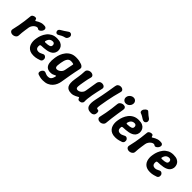

<svg xmlns="http://www.w3.org/2000/svg" viewBox="200 -2030 3516 3516"><g transform="rotate(45 1958.0 -272.0)"><path d="M82 16Q61 16 43.5 7Q26 -2 17.5 -17.5Q9 -33 13 -54Q30 -124 42 -188.5Q54 -253 63 -318.5Q72 -384 78 -452Q79 -478 102 -493Q125 -508 150 -508Q168 -508 177 -501Q186 -494 188 -480Q191 -470 194 -464.5Q197 -459 204 -460Q211 -463 224.5 -472Q238 -481 257.5 -491Q277 -501 302 -508.5Q327 -516 357 -516Q366 -516 375 -515.5Q384 -515 391 -514Q417 -511 428.5 -489Q440 -467 422 -431Q414 -416 399 -402.5Q384 -389 367.5 -384.5Q351 -380 338 -391Q333 -394 327 -397.5Q321 -401 314 -401Q290 -401 266 -385Q242 -369 224 -342.5Q206 -316 201 -286Q195 -244 189 -207Q183 -170 179.5 -133.5Q176 -97 174 -55Q173 -34 160 -18Q147 -2 126 7Q105 16 82 16Z M624 16Q571 16 535.5 0.5Q500 -15 478 -41Q456 -67 446 -98.5Q436 -130 434 -163Q432 -196 437 -225L441 -250Q447 -291 465 -337Q483 -383 514.5 -424Q546 -465 594 -490.5Q642 -516 708 -516Q769 -516 805 -499Q841 -482 858.5 -455.5Q876 -429 880.5 -401.5Q885 -374 882 -352Q875 -313 854 -288Q833 -263 802 -248.5Q771 -234 735.5 -227Q700 -220 664 -217.5Q628 -215 598 -214Q583 -212 577 -207Q571 -202 570 -193Q566 -165 571.5 -144Q577 -123 594 -111Q611 -99 642 -99Q669 -99 695 -113Q721 -127 738 -133Q756 -139 771.5 -132Q787 -125 798 -110.5Q809 -96 809 -80Q812 -50 800 -35Q788 -20 776 -15Q757 -8 715.5 4Q674 16 624 16ZM609 -308Q682 -310 710 -322Q738 -334 741 -357Q744 -375 739.5 -389Q735 -403 723.5 -411.5Q712 -420 693 -420Q663 -420 642 -407.5Q621 -395 608.5 -373Q596 -351 590 -322Q590 -316 596 -312Q602 -308 609 -308ZM683 -578Q661 -564 642 -569.5Q623 -575 614 -595V-597Q605 -616 612 -634Q619 -652 641 -665Q673 -684 704 -703.5Q735 -723 768 -747Q788 -764 812 -759.5Q836 -755 846 -734L850 -728Q857 -714 852.5 -692.5Q848 -671 835 -653Q822 -635 804 -631Q766 -622 736.5 -608Q707 -594 683 -578Z M1064 216Q1024 216 991 208Q958 200 939 193Q918 184 913.5 166Q909 148 917 126Q928 96 950.5 82Q973 68 996 77Q1013 83 1033.5 92Q1054 101 1082 101Q1115 101 1133.5 89Q1152 77 1163 55Q1174 33 1181 4Q1184 -9 1182 -13.5Q1180 -18 1175 -17Q1168 -17 1154 -8.5Q1140 0 1117.5 8Q1095 16 1061 16Q1001 16 968 -14.5Q935 -45 927 -99.5Q919 -154 930 -225L934 -250Q940 -291 958 -337Q976 -383 1008 -424Q1040 -465 1088 -490.5Q1136 -516 1202 -516Q1252 -516 1287.5 -508.5Q1323 -501 1351 -490Q1376 -480 1391.5 -461Q1407 -442 1400 -413Q1388 -360 1378 -311Q1368 -262 1359.5 -214Q1351 -166 1343 -117Q1335 -68 1326 -14Q1320 27 1302.5 68Q1285 109 1254 142.5Q1223 176 1176.5 196Q1130 216 1064 216ZM1106 -109Q1131 -109 1155.5 -123Q1180 -137 1198 -160.5Q1216 -184 1220 -214Q1227 -257 1236 -296.5Q1245 -336 1252 -375Q1254 -382 1252.5 -385.5Q1251 -389 1246 -392Q1237 -395 1221.5 -398Q1206 -401 1184 -401Q1156 -401 1137 -388Q1118 -375 1105.5 -352.5Q1093 -330 1086 -303.5Q1079 -277 1074 -250L1070 -225Q1059 -162 1067 -135.5Q1075 -109 1106 -109Z M1881 -52Q1883 -27 1862 -8Q1841 11 1807 11Q1788 11 1778.5 2Q1769 -7 1764 -22Q1763 -31 1759 -34Q1755 -37 1749 -36Q1742 -33 1728.5 -25Q1715 -17 1696 -7.5Q1677 2 1653 9Q1629 16 1601 16Q1511 16 1479.5 -39.5Q1448 -95 1467 -214Q1474 -256 1479.5 -293Q1485 -330 1489 -366.5Q1493 -403 1494 -445Q1495 -467 1508 -482.5Q1521 -498 1542 -507Q1563 -516 1584 -516Q1607 -516 1625 -507Q1643 -498 1651.5 -482.5Q1660 -467 1654 -445Q1645 -414 1638.5 -385.5Q1632 -357 1627 -329.5Q1622 -302 1617 -274Q1612 -246 1607 -214Q1597 -152 1606 -130.5Q1615 -109 1646 -109Q1671 -109 1694.5 -123Q1718 -137 1735.5 -160.5Q1753 -184 1757 -214Q1764 -256 1770 -293Q1776 -330 1782 -367.5Q1788 -405 1795 -447Q1800 -478 1821.5 -497Q1843 -516 1874 -516Q1908 -516 1930 -497Q1952 -478 1945 -446Q1933 -394 1920.5 -338.5Q1908 -283 1898.5 -230Q1889 -177 1884 -131Q1879 -85 1881 -52Z M2121 13Q2065 16 2035 -2Q2005 -20 1994 -53Q1983 -86 1986 -128.5Q1989 -171 1998 -213Q2015 -288 2028.5 -359.5Q2042 -431 2054 -501.5Q2066 -572 2078 -647Q2082 -679 2104 -697.5Q2126 -716 2159 -716Q2181 -716 2198.5 -707Q2216 -698 2225 -682.5Q2234 -667 2227 -645Q2206 -570 2189.5 -499.5Q2173 -429 2159.5 -358Q2146 -287 2134 -212Q2127 -173 2127 -153Q2127 -133 2133.5 -126Q2140 -119 2150 -119Q2176 -120 2185.5 -101Q2195 -82 2189 -45Q2185 -18 2164.5 -3Q2144 12 2121 13Z M2346 16Q2313 16 2291 -3Q2269 -22 2276 -54Q2292 -121 2303.5 -185.5Q2315 -250 2324 -314.5Q2333 -379 2339 -446Q2341 -468 2355 -483Q2369 -498 2389.5 -507Q2410 -516 2431 -516Q2463 -516 2479 -497Q2495 -478 2489 -447Q2478 -380 2468 -315Q2458 -250 2450 -185.5Q2442 -121 2436 -54Q2434 -33 2420.5 -17.5Q2407 -2 2387.5 7Q2368 16 2346 16ZM2437 -560Q2413 -560 2394.5 -572.5Q2376 -585 2367 -605Q2358 -625 2362 -650Q2366 -676 2381.5 -696Q2397 -716 2419.5 -728Q2442 -740 2466 -740Q2504 -740 2526 -713.5Q2548 -687 2542 -650Q2537 -614 2507.5 -587Q2478 -560 2437 -560Z M2740 16Q2687 16 2651.5 0.5Q2616 -15 2594 -41Q2572 -67 2562 -98.5Q2552 -130 2550 -163Q2548 -196 2553 -225L2557 -250Q2563 -291 2581 -337Q2599 -383 2630.5 -424Q2662 -465 2710 -490.5Q2758 -516 2824 -516Q2885 -516 2921 -499Q2957 -482 2974.5 -455.5Q2992 -429 2996.5 -401.5Q3001 -374 2998 -352Q2991 -313 2970 -288Q2949 -263 2918 -248.5Q2887 -234 2851.5 -227Q2816 -220 2780 -217.5Q2744 -215 2714 -214Q2699 -212 2693 -207Q2687 -202 2686 -193Q2682 -165 2687.5 -144Q2693 -123 2710 -111Q2727 -99 2758 -99Q2785 -99 2811 -113Q2837 -127 2854 -133Q2872 -139 2887.5 -132Q2903 -125 2914 -110.5Q2925 -96 2925 -80Q2928 -50 2916 -35Q2904 -20 2892 -15Q2873 -8 2831.5 4Q2790 16 2740 16ZM2725 -308Q2798 -310 2826 -322Q2854 -334 2857 -357Q2860 -375 2855.5 -389Q2851 -403 2839.5 -411.5Q2828 -420 2809 -420Q2779 -420 2758 -407.5Q2737 -395 2724.5 -373Q2712 -351 2706 -322Q2706 -316 2712 -312Q2718 -308 2725 -308ZM2936 -666Q2953 -653 2959 -629.5Q2965 -606 2950 -585L2949 -583Q2934 -562 2910 -561.5Q2886 -561 2866 -574Q2840 -591 2814.5 -606Q2789 -621 2762 -630Q2746 -636 2740.5 -650.5Q2735 -665 2738.5 -682Q2742 -699 2752 -713L2759 -721Q2776 -745 2798.5 -754.5Q2821 -764 2837 -746Q2868 -715 2889 -700Q2910 -685 2936 -666Z M3098 16Q3077 16 3059.5 7Q3042 -2 3033.5 -17.5Q3025 -33 3029 -54Q3046 -124 3058 -188.5Q3070 -253 3079 -318.5Q3088 -384 3094 -452Q3095 -478 3118 -493Q3141 -508 3166 -508Q3184 -508 3193 -501Q3202 -494 3204 -480Q3207 -470 3210 -464.5Q3213 -459 3220 -460Q3227 -463 3240.5 -472Q3254 -481 3273.5 -491Q3293 -501 3318 -508.5Q3343 -516 3373 -516Q3382 -516 3391 -515.5Q3400 -515 3407 -514Q3433 -511 3444.5 -489Q3456 -467 3438 -431Q3430 -416 3415 -402.5Q3400 -389 3383.5 -384.5Q3367 -380 3354 -391Q3349 -394 3343 -397.5Q3337 -401 3330 -401Q3306 -401 3282 -385Q3258 -369 3240 -342.5Q3222 -316 3217 -286Q3211 -244 3205 -207Q3199 -170 3195.5 -133.5Q3192 -97 3190 -55Q3189 -34 3176 -18Q3163 -2 3142 7Q3121 16 3098 16Z M3640 16Q3587 16 3551.5 0.5Q3516 -15 3494 -41Q3472 -67 3462 -98.5Q3452 -130 3450 -163Q3448 -196 3453 -225L3457 -250Q3463 -291 3481 -337Q3499 -383 3530.5 -424Q3562 -465 3610 -490.5Q3658 -516 3724 -516Q3785 -516 3821 -499Q3857 -482 3874.5 -455.5Q3892 -429 3896.5 -401.5Q3901 -374 3898 -352Q3891 -313 3870 -288Q3849 -263 3818 -248.5Q3787 -234 3751.5 -227Q3716 -220 3680 -217.5Q3644 -215 3614 -214Q3599 -212 3593 -207Q3587 -202 3586 -193Q3582 -165 3587.5 -144Q3593 -123 3610 -111Q3627 -99 3658 -99Q3685 -99 3711 -113Q3737 -127 3754 -133Q3772 -139 3787.5 -132Q3803 -125 3814 -110.5Q3825 -96 3825 -80Q3828 -50 3816 -35Q3804 -20 3792 -15Q3773 -8 3731.5 4Q3690 16 3640 16ZM3625 -308Q3698 -310 3726 -322Q3754 -334 3757 -357Q3760 -375 3755.5 -389Q3751 -403 3739.5 -411.5Q3728 -420 3709 -420Q3679 -420 3658 -407.5Q3637 -395 3624.5 -373Q3612 -351 3606 -322Q3606 -316 3612 -312Q3618 -308 3625 -308Z"/></g></svg>

Font: Winky Sans SemiBold
Style: Italic
Weight: 600
Italic angle: -8.97852°
Designer: Simon Atzbach
Foundry: typofactur
Version: Version 1.205